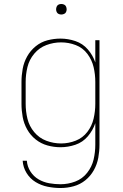

<svg xmlns="http://www.w3.org/2000/svg" viewBox="-20 -732 616 965"><path d="M284 213Q318 213 350.5 204Q383 195 409 174Q435 153 451.5 123.5Q468 94 474 61Q480 28 480 -5V-530H459V-418Q447 -454 421.5 -483.5Q396 -513 359 -525.5Q322 -538 284 -538Q251 -538 218.5 -529.5Q186 -521 159.5 -499.5Q133 -478 116.5 -448.5Q100 -419 94 -386Q88 -353 88 -320V-210Q88 -177 94 -144Q100 -111 116.5 -81.5Q133 -52 159.5 -31Q186 -10 218.5 -1Q251 8 284 8Q322 8 359 -4.5Q396 -17 421.5 -47Q447 -77 459 -113V-5Q459 33 450.5 69.5Q442 106 418 136.5Q394 167 358 180.5Q322 194 284 194Q256 194 227.5 189Q199 184 174 169.5Q149 155 133 130Q117 105 115 76H94Q96 109 113.5 137.5Q131 166 159 183Q187 200 219.5 206.5Q252 213 284 213ZM287 -11Q249 -11 213 -24.5Q177 -38 152 -68Q127 -98 118 -135Q109 -172 109 -210V-320Q109 -358 118 -395Q127 -432 152 -462Q177 -492 213 -505.5Q249 -519 287 -519Q325 -519 360.5 -505.5Q396 -492 419 -461.5Q442 -431 450.5 -394.5Q459 -358 459 -320V-210Q459 -173 450.5 -136Q442 -99 419 -69Q396 -39 360.5 -25Q325 -11 287 -11ZM288 -659Q295 -659 302 -662Q309 -665 312 -671.5Q315 -678 315 -685Q315 -692 312 -699Q309 -706 302 -709Q295 -712 288 -712Q281 -712 274.5 -709Q268 -706 265 -699Q262 -692 262 -685Q262 -678 265 -671.5Q268 -665 274.5 -662Q281 -659 288 -659Z"/></svg>

Font: Iosevka Sparkle Thin
Style: Regular
Weight: 100
Designer: Belleve Invis
Foundry: Belleve Invis
Version: Version 4.5.0; ttfautohint (v1.8.3)